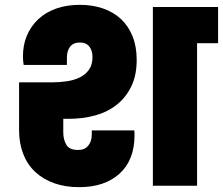

<svg xmlns="http://www.w3.org/2000/svg" viewBox="-20 -769 923 795"><path d="M308 6Q250 6 204 -10.5Q158 -27 125.5 -57.5Q93 -88 76 -132Q59 -176 59 -230V-428H196Q227 -428 257 -432.5Q287 -437 310.5 -448.5Q334 -460 348.5 -480.5Q363 -501 363 -533Q363 -559 350 -576Q337 -593 311 -593Q284 -593 270.5 -576Q257 -559 257 -530V-500H78Q75 -518 75 -536Q75 -583 91.5 -622Q108 -661 138.5 -689.5Q169 -718 212.5 -733.5Q256 -749 311 -749Q363 -749 406.5 -734Q450 -719 481 -690Q512 -661 529 -618.5Q546 -576 546 -521Q546 -457 523.5 -411Q501 -365 463 -335Q425 -305 374 -291Q323 -277 265 -277H242V-220Q242 -192 254.5 -170Q267 -148 303 -148Q331 -148 345.5 -166Q360 -184 360 -212V-229H536Q537 -221 537 -216.5Q537 -212 537 -210Q537 -106 475 -50Q413 6 308 6ZM613 -740H883V-590H796V0H613Z"/></svg>

Font: SVN-Poppins ExtraBold
Style: Regular
Weight: 800
Designer: Ninad Kale (Devanagari), Jonny Pinhorn (Latin)
Foundry: Indian Type Foundry
Version: Version 3.002 2017; ttfautohint (v1.8.3)